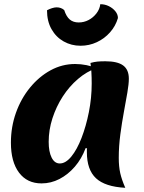

<svg xmlns="http://www.w3.org/2000/svg" viewBox="-20 -862 688 915"><path d="M388 -156Q369 -105 336.5 -67.5Q304 -30 263.5 -9Q223 12 178 12Q109 12 70.5 -39.5Q32 -91 32 -182Q32 -257 56 -324.5Q80 -392 123 -444.5Q166 -497 221 -527Q276 -557 338 -557Q365 -557 392.5 -551.5Q420 -546 439 -537Q393 -521 351.5 -485.5Q310 -450 279 -402Q248 -354 230 -298.5Q212 -243 212 -186Q212 -139 226 -111Q240 -83 265 -83Q293 -83 320 -116Q347 -149 368.5 -204.5Q390 -260 403.5 -327.5Q417 -395 417 -464Q417 -493 415.5 -518.5Q414 -544 411 -562Q429 -567 444 -568.5Q459 -570 482 -570Q540 -570 567 -550Q594 -530 594 -487Q594 -462 587 -421Q580 -380 570.5 -329Q561 -278 553.5 -221.5Q546 -165 546 -110Q546 -68 553 -37Q560 -6 577 33Q481 28 437.5 -12.5Q394 -53 394 -137Q394 -146 394 -149Q394 -152 395 -155ZM204 -813Q215 -819 227.5 -823Q240 -827 250 -827Q271 -827 286 -814Q296 -783 312.5 -769Q329 -755 355 -755Q380 -755 402 -766.5Q424 -778 439.5 -798Q455 -818 458 -842Q480 -842 499 -832.5Q518 -823 530 -808Q542 -793 542 -776Q531 -738 504.5 -708Q478 -678 441.5 -661Q405 -644 364 -644Q320 -644 283.5 -664.5Q247 -685 225.5 -723Q204 -761 204 -813Z"/></svg>

Font: Merienda ExtraBold
Style: Regular
Weight: 800
Designer: Eduardo Rodriguez Tunni
Foundry: Eduardo Rodriguez Tunni
Version: Version 2.001